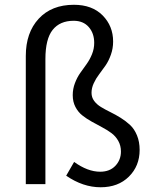

<svg xmlns="http://www.w3.org/2000/svg" viewBox="-20 -770 640 803"><path d="M400.9 13.2Q327.1 13.2 256.8 -35.2L290 -92.8Q346.7 -51.8 398.9 -51.8Q439 -51.8 462.4 -76.4Q485.8 -101.1 485.8 -136.2Q485.8 -161.1 474.6 -180.9Q463.4 -200.7 445.8 -213.6Q428.2 -226.6 406.5 -238Q384.8 -249.5 363.3 -261.5Q341.8 -273.4 324.2 -287.4Q306.6 -301.3 295.4 -322.8Q284.2 -344.2 284.2 -372.1Q284.2 -398.4 293.5 -422.6Q302.7 -446.8 315.9 -465.3Q329.1 -483.9 342.3 -502.2Q355.5 -520.5 364.7 -543.2Q374 -565.9 374 -590.8Q374 -630.9 351.1 -657Q328.1 -683.1 288.1 -683.1Q230.5 -683.1 200.2 -645Q169.9 -606.9 169.9 -522.9V0H87.9V-536.1Q87.9 -633.3 141.8 -691.7Q195.8 -750 289.1 -750Q365.2 -750 409.2 -705.6Q453.1 -661.1 453.1 -596.2Q453.1 -567.4 443.8 -541.3Q434.6 -515.1 421.4 -496.1Q408.2 -477.1 394.8 -459.5Q381.3 -441.9 372.1 -421.9Q362.8 -401.9 362.8 -381.8Q362.8 -362.8 373.8 -347.9Q384.8 -333 402.6 -322.3Q420.4 -311.5 441.9 -301Q463.4 -290.5 484.9 -277.1Q506.3 -263.7 524.2 -247.1Q542 -230.5 553 -203.6Q564 -176.8 564 -143.1Q564 -75.7 519 -31.2Q474.1 13.2 400.9 13.2Z"/></svg>

Font: Office Code Pro D
Style: Regular
Weight: 400
Designer: Nathan Rutzky & Paul D. Hunt
Foundry: Adobe Systems Incorporated
Version: Version 1.004;PS 001.004;hotconv 1.0.70;makeotf.lib2.5.58329